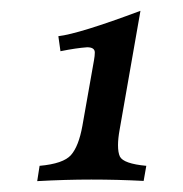

<svg xmlns="http://www.w3.org/2000/svg" viewBox="-20 -770 339 355"><path d="M48.8 -435.1 53.2 -463.4Q97.2 -467.3 111.3 -483.4Q125.5 -499.5 132.3 -537.1L153.8 -658.7Q155.3 -667 155.3 -672.9Q155.3 -682.6 141.1 -682.6Q121.1 -681.2 91.8 -675.3L87.9 -703.1Q126 -707.5 239.7 -750L201.2 -530.3Q198.2 -513.7 198.2 -501.5Q198.2 -487.8 201.7 -480.5Q208.5 -467.3 250.5 -463.4L245.6 -435.5Q197.3 -438 148.9 -438Q101.1 -438 48.8 -435.1Z"/></svg>

Font: Kelvinch
Style: Bold Italic
Weight: 700
Italic angle: -10°
Designer: Paul James Miller
Foundry: High-Logic / Made with FontCreator
Version: Version 3.30 September 23, 2016